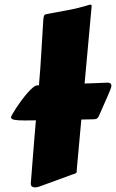

<svg xmlns="http://www.w3.org/2000/svg" viewBox="-20 -770 495 818"><path d="M146.5 -413.1Q152.3 -480 156 -545.4Q159.7 -610.8 164.1 -679.7Q165 -695.8 167.2 -701.9Q169.4 -708 178.2 -710Q223.6 -718.3 269.3 -726.8Q314.9 -735.4 360.8 -749.5Q362.3 -750 365.2 -750Q370.6 -750 370.6 -745.1L307.1 -47.9V-39.6Q307.1 -35.2 303.7 -32.5Q300.3 -29.8 287.6 -26.4L159.7 20.5Q154.3 22.9 145.5 25.6Q136.7 28.3 128.4 28.3Q121.6 28.3 116.5 24.9Q111.3 21.5 111.3 13.2V10.3Q115.2 -39.1 118.9 -86.2Q122.6 -133.3 126.7 -183.6Q130.9 -233.9 135.7 -290Q140.6 -346.2 146.5 -413.1ZM294.9 -412.6Q319.8 -413.6 343.5 -414.3Q367.2 -415 386.7 -415.8Q406.2 -416.5 420.7 -417.2Q435.1 -418 440.9 -418Q444.8 -418 449.7 -415Q454.6 -412.1 454.6 -403.8Q454.6 -399.4 450 -387.7Q445.3 -376 438 -359.1Q430.7 -342.3 421.4 -321.5Q412.1 -300.8 402.3 -278.3Q400.4 -273.9 398.7 -271Q397 -268.1 394.3 -265.9Q391.6 -263.7 387.2 -262.7Q382.8 -261.7 375.5 -261.7Q331.5 -260.7 287.6 -260Q243.7 -259.3 204.8 -258.5Q166 -257.8 134.8 -257.3Q103.5 -256.8 85 -256.8Q55.7 -256.8 41.3 -259.5Q26.9 -262.2 26.9 -270.5Q26.9 -272.9 33 -283.9Q39.1 -294.9 48.8 -309.8Q58.6 -324.7 71 -341.6Q83.5 -358.4 95.7 -372.6Q107.9 -386.7 119.1 -396.2Q130.4 -405.8 137.7 -406.2Z"/></svg>

Font: Carter One
Style: Regular
Weight: 400
Designer: vernon adams
Foundry: vernon adams
Version: Version 1.000